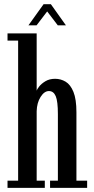

<svg xmlns="http://www.w3.org/2000/svg" viewBox="-20 -912 454 932"><path d="M16.5 0V-35H68V-715H16.5V-750H158V-472Q159 -477.5 169.8 -491.5Q180.5 -505.5 200.2 -517.5Q220 -529.5 247.5 -529.5Q275 -529.5 298.5 -515.5Q322 -501.5 336.5 -466Q351 -430.5 351 -366.5V-35H403V0H223V-35H261V-358Q261 -420.5 250.5 -445.2Q240 -470 217.5 -470Q195 -470 177 -441.5Q159 -413 158 -372V-35H197.5V0ZM118 -789 191.5 -891.5H227L300 -789H260.5L209 -856.5L157.5 -789Z"/></svg>

Font: Imbue 10pt Medium
Style: Regular
Weight: 500
Designer: Tyler Finck
Foundry: Etcetera Type Company
Version: Version 1.102; ttfautohint (v1.8.3)